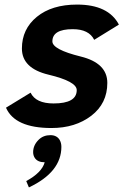

<svg xmlns="http://www.w3.org/2000/svg" viewBox="-20 -547 572 843"><path d="M206.1 15.1Q45.4 15.1 6.3 -74.2L114.3 -140.1Q137.2 -92.8 215.3 -92.8Q316.9 -92.8 316.9 -151.4Q316.9 -189.5 192.9 -219.2Q76.2 -247.1 76.2 -334Q76.2 -419.4 141.8 -473.1Q207.5 -526.9 318.4 -526.9Q455.6 -526.9 502 -439L393.6 -372.1Q370.6 -418.9 299.3 -418.9Q210 -418.9 210 -365.2Q210 -329.6 334.5 -298.8Q451.2 -270 451.2 -183.1Q451.2 -92.8 380.9 -38.8Q310.5 15.1 206.1 15.1ZM106.9 275.9 95.2 248Q163.6 210.9 176.3 165.5Q145.5 165.5 132.8 146.5Q125.5 135.3 125.5 121.1Q125.5 90.3 149.9 66.4Q170.4 46.4 201.2 46.4Q229 46.4 241.7 66.9Q249.5 80.1 249.5 97.7Q249.5 208.5 106.9 275.9Z"/></svg>

Font: Cadman
Style: Bold Italic
Weight: 700
Italic angle: -12°
Designer: Paul James MIller
Foundry: High-Logic / Made with FontCreator
Version: Version 2.114;March 28, 2021;FontCreator 13.0.0.2683 64-bit